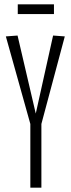

<svg xmlns="http://www.w3.org/2000/svg" viewBox="-20 -866 329 886"><path d="M120 0V-294L7 -698L61 -702L145 -342L225 -702L279 -698L171 -294V0ZM62 -801V-846H229V-801Z"/></svg>

Font: Georama ExtraCondensed Light
Style: Regular
Weight: 300
Width: 2
Designer: Jean-Baptiste Levee
Foundry: Production Type
Version: Version 1.000